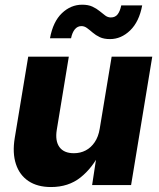

<svg xmlns="http://www.w3.org/2000/svg" viewBox="-20 -772 665 801"><path d="M192.9 8.3Q136.2 8.3 98.9 -16.6Q61.5 -41.5 46.4 -87.6Q31.2 -133.8 41.5 -196.3L97.7 -535.6H267.1L216.8 -230Q209.5 -184.1 228 -158.4Q246.6 -132.8 288.1 -132.8Q315.4 -132.8 337.6 -144.5Q359.9 -156.2 375.2 -179Q390.6 -201.7 396 -234.9L445.8 -535.6H615.2L526.9 0H364.3L385.3 -137.7H398.4Q366.2 -71.8 315.9 -31.7Q265.6 8.3 192.9 8.3ZM439 -608.9Q413.6 -608.9 396.5 -616.9Q379.4 -625 366.7 -636Q354 -647 343 -655Q332 -663.1 319.8 -663.1Q303.2 -663.1 292.2 -649.7Q281.2 -636.2 276.4 -612.3H188.5Q201.2 -681.6 238.3 -717Q275.4 -752.4 322.8 -752.4Q348.1 -752.4 365.5 -744.4Q382.8 -736.3 395.5 -725.8Q408.2 -715.3 418.9 -707.3Q429.7 -699.2 442.4 -699.2Q460.9 -699.2 470.9 -712.4Q481 -725.6 485.8 -749.5H573.2Q560.5 -681.2 522.9 -645Q485.4 -608.9 439 -608.9Z"/></svg>

Font: Inter 20pt ExtraBold
Style: Italic
Weight: 800
Italic angle: -9.3988°
Version: Version 4.001;git-66647c0bb